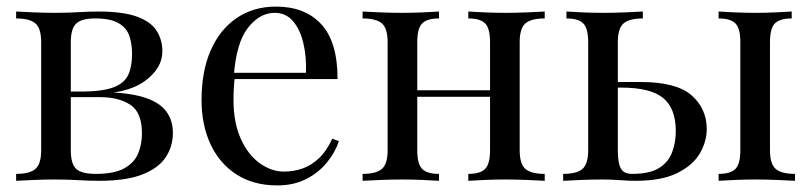

<svg xmlns="http://www.w3.org/2000/svg" viewBox="-20 -549 2461 583"><path d="M278 -514Q352 -514 394.5 -499Q437 -484 455 -456.5Q473 -429 473 -393Q473 -341 418.5 -302Q364 -263 254 -263Q254 -263 249.5 -265Q245 -267 240 -269Q235 -271 235 -271Q295 -272 326.5 -284.5Q358 -297 369.5 -322Q381 -347 381 -385Q381 -416 372.5 -440.5Q364 -465 339.5 -479Q315 -493 268 -493Q228 -493 211.5 -477.5Q195 -462 195 -421V-93Q195 -51 211.5 -36Q228 -21 271 -21Q327 -21 357.5 -38Q388 -55 399.5 -83Q411 -111 411 -144Q411 -208 375.5 -231Q340 -254 285 -254H133Q133 -254 133 -262.5Q133 -271 133 -271H276L285 -269Q365 -269 413.5 -254.5Q462 -240 483.5 -212.5Q505 -185 505 -145Q505 -105 483.5 -72Q462 -39 413 -19.5Q364 0 281 0Q250 0 217 -2Q184 -4 147 -4Q116 -4 81 -2.5Q46 -1 29 0V-21Q70 -21 87.5 -36Q105 -51 105 -93V-421Q105 -463 87.5 -478Q70 -493 29 -493V-514Q46 -513 81 -511.5Q116 -510 147 -510Q183 -510 217 -512Q251 -514 278 -514Z M818 -529Q906 -529 955.5 -475.5Q1005 -422 1005 -309H652L651 -328H909Q911 -377 901 -418.5Q891 -460 869.5 -485Q848 -510 814 -510Q768 -510 732.5 -464Q697 -418 690 -318L693 -314Q691 -299 690 -281Q689 -263 689 -245Q689 -177 711 -128Q733 -79 768.5 -53.5Q804 -28 842 -28Q872 -28 899 -37.5Q926 -47 949 -69Q972 -91 989 -128L1009 -120Q998 -87 973 -56Q948 -25 910 -5.5Q872 14 822 14Q750 14 698.5 -19Q647 -52 619.5 -110.5Q592 -169 592 -245Q592 -333 620 -396.5Q648 -460 699 -494.5Q750 -529 818 -529Z M1634 -514V-493Q1593 -493 1575.5 -478Q1558 -463 1558 -421V-93Q1558 -51 1575.5 -36Q1593 -21 1634 -21V0Q1617 -1 1582 -2.5Q1547 -4 1514 -4Q1481 -4 1449.5 -2.5Q1418 -1 1402 0V-21Q1438 -21 1453 -36Q1468 -51 1468 -93V-421Q1468 -463 1453 -478Q1438 -493 1402 -493V-514Q1418 -513 1449.5 -511.5Q1481 -510 1514 -510Q1547 -510 1582 -511.5Q1617 -513 1634 -514ZM1313 -514V-493Q1277 -493 1262 -478Q1247 -463 1247 -421V-93Q1247 -51 1262 -36Q1277 -21 1313 -21V0Q1297 -1 1265.5 -2.5Q1234 -4 1201 -4Q1168 -4 1133 -2.5Q1098 -1 1081 0V-21Q1122 -21 1139.5 -36Q1157 -51 1157 -93V-421Q1157 -463 1139.5 -478Q1122 -493 1081 -493V-514Q1098 -513 1133 -511.5Q1168 -510 1201 -510Q1234 -510 1265.5 -511.5Q1297 -513 1313 -514ZM1496 -275V-255H1214V-275Z M1932 -514V-493Q1891 -493 1873.5 -478Q1856 -463 1856 -421V-93Q1856 -53 1865.5 -37Q1875 -21 1899 -21Q1953 -21 1981.5 -39Q2010 -57 2021 -87Q2032 -117 2032 -151Q2032 -220 1993.5 -251.5Q1955 -283 1866 -283Q1849 -283 1831 -283Q1813 -283 1796 -283L1794 -300Q1827 -300 1859.5 -300Q1892 -300 1925 -300Q2034 -300 2080 -259.5Q2126 -219 2126 -157Q2126 -120 2105.5 -84Q2085 -48 2037.5 -24Q1990 0 1910 0Q1889 0 1862 -2Q1835 -4 1808 -4Q1777 -4 1742 -2.5Q1707 -1 1690 0V-21Q1731 -21 1748.5 -36Q1766 -51 1766 -93V-421Q1766 -463 1751 -478Q1736 -493 1700 -493V-514Q1716 -513 1747.5 -511.5Q1779 -510 1812 -510Q1845 -510 1880 -511.5Q1915 -513 1932 -514ZM2384 -514V-493Q2348 -493 2333 -478Q2318 -463 2318 -421V-93Q2318 -51 2335.5 -36Q2353 -21 2394 -21V0Q2377 -1 2341 -2.5Q2305 -4 2272 -4Q2242 -4 2210 -2.5Q2178 -1 2162 0V-21Q2198 -21 2213 -36Q2228 -51 2228 -93V-421Q2228 -463 2213 -478Q2198 -493 2162 -493V-514Q2178 -513 2210 -511.5Q2242 -510 2272 -510Q2305 -510 2336.5 -511.5Q2368 -513 2384 -514Z"/></svg>

Font: Playfair Display
Style: Regular
Weight: 400
Designer: Claus Eggers Sørensen
Foundry: Claus Eggers Sørensen
Version: Version 1.203